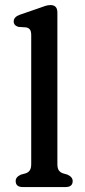

<svg xmlns="http://www.w3.org/2000/svg" viewBox="-20 -758 346 778"><path d="M212.5 -707.5V-93.5Q212.5 -76 218.5 -67.5Q224.5 -59 235.5 -55.5L253 -50.5Q274.5 -41 274.5 -24.5Q274.5 0 245.5 0H72.5Q43.5 0 43.5 -24.5Q43.5 -41 65 -50.5L83.5 -55.5Q94.5 -59 100.5 -67.5Q106.5 -76 106.5 -93.5V-615Q106.5 -631.5 101.2 -638.2Q96 -645 86 -647L55 -649Q35.5 -654.5 35.5 -671Q35.5 -689.5 61 -698.5L136.5 -724.5Q151 -730 162.8 -733.8Q174.5 -737.5 184.5 -737.5Q212.5 -737.5 212.5 -707.5Z"/></svg>

Font: Fraunces 9pt S100
Style: Regular
Weight: 400
Version: Version 1.000; ttfautohint (v1.8.3)